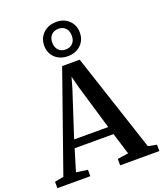

<svg xmlns="http://www.w3.org/2000/svg" viewBox="-197 -1153 1080 1270"><g transform="rotate(-20 343.0 -518.0)"><path d="M46.5 -57 289.5 -748H413L641 -56.5L701.5 -45V0H425.5V-45L502 -56.5L455 -209H181.5L135 -56.5L215.5 -45V0H-16L-16.5 -45ZM438 -265 343 -585.5 324 -661 302 -584 198 -265ZM348.5 -796.5Q293 -796.5 258.5 -830Q224 -863.5 224 -915.5Q224.5 -968.5 260.2 -1002.2Q296 -1036 352.5 -1036Q407 -1036 441.2 -1002.2Q475.5 -968.5 475.5 -916.5Q475 -863.5 439.8 -830Q404.5 -796.5 348.5 -796.5ZM350 -843Q381.5 -843 400 -862.5Q418.5 -882 418.5 -915Q418.5 -948 400.5 -968.2Q382.5 -988.5 350 -988.5Q318.5 -988.5 299.8 -969Q281 -949.5 281 -916Q281 -883.5 299.2 -863.2Q317.5 -843 350 -843Z"/></g></svg>

Font: Merriweather 48pt SemiBold
Style: Regular
Weight: 600
Version: Version 2.100